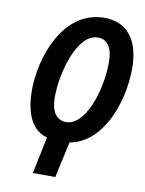

<svg xmlns="http://www.w3.org/2000/svg" viewBox="-82 -783 637 841"><g transform="rotate(10 236.0 -362.0)"><path d="M123 0H223L258 -160C402 -184 472 -374 472 -526C472 -660 410 -724 315 -724C128 -724 56 -498 56 -359C56 -239 96 -181 157 -164ZM227 -245C189 -245 160 -273 160 -345C160 -453 209 -634 301 -634C339 -634 367 -607 367 -535C367 -410 313 -245 227 -245Z"/></g></svg>

Font: Noto Sans UI Condensed Medium
Style: Italic
Weight: 500
Width: 3
Italic angle: -12°
Designer: Monotype Design Team
Foundry: Monotype Imaging Inc.
Version: Version 1.901